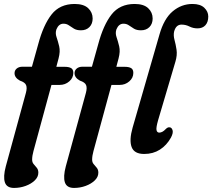

<svg xmlns="http://www.w3.org/2000/svg" viewBox="-34 -748 1044 944"><path d="M37.5 -388Q37.5 -402 48.2 -411Q59 -420 77 -420H123L154 -531Q179 -625 219.5 -676.8Q260 -728.5 333 -728.5Q377.5 -728.5 399.5 -707.8Q421.5 -687 421.5 -657Q421.5 -631 405.8 -615Q390 -599 364 -599Q343 -599 329.8 -607Q316.5 -615 305 -623.2Q293.5 -631.5 278 -631.5Q255 -631.5 243.5 -604Q237 -585.5 244 -565.5Q251 -545.5 257 -520.2Q263 -495 254 -461L243 -419.5H284.5Q304.5 -419.5 315.5 -413.2Q326.5 -407 326.5 -389.5Q326.5 -365 306.5 -347.8Q286.5 -330.5 259.5 -330.5H219L130.5 -5Q124 18.5 124 36.5Q124 50.5 131.8 59.2Q139.5 68 147 77.2Q154.5 86.5 154.5 101Q154.5 122 137 139Q119.5 156 92.2 166Q65 176 35 176Q-1 176 -10 148.5Q-19 121 -5.5 70L93.5 -292Q100 -316 94.2 -329.8Q88.5 -343.5 64 -351.5Q37.5 -366 37.5 -388ZM332.5 -388Q332.5 -402 343.2 -411Q354 -420 372 -420H418L449 -531Q474 -625 514.5 -676.8Q555 -728.5 628 -728.5Q672.5 -728.5 694.5 -707.8Q716.5 -687 716.5 -657Q716.5 -631 700.8 -615Q685 -599 659 -599Q638 -599 624.8 -607Q611.5 -615 600 -623.2Q588.5 -631.5 573 -631.5Q550 -631.5 538.5 -604Q532 -585.5 539 -565.5Q546 -545.5 552 -520.2Q558 -495 549 -461L538 -419.5H579.5Q599.5 -419.5 610.5 -413.2Q621.5 -407 621.5 -389.5Q621.5 -365 601.5 -347.8Q581.5 -330.5 554.5 -330.5H514L425.5 -5Q419 18.5 419 36.5Q419 50.5 426.8 59.2Q434.5 68 442 77.2Q449.5 86.5 449.5 101Q449.5 122 432 139Q414.5 156 387.2 166Q360 176 330 176Q294 176 285 148.5Q276 121 289.5 70L388.5 -292Q395 -316 389.2 -329.8Q383.5 -343.5 359 -351.5Q332.5 -366 332.5 -388ZM912.5 -728.5Q951 -728.5 970.5 -709.8Q990 -691 990 -667Q990 -639.5 976 -624Q962 -608.5 937 -608.5Q915.5 -608.5 897.2 -617.8Q879 -627 858.5 -627Q831 -627 822 -592.5Q818 -573.5 824 -551.8Q830 -530 834 -503.5Q838 -477 828.5 -445L743.5 -157.5Q733 -121 735.5 -108.5Q738 -96 749 -96Q756 -96 763.8 -99.8Q771.5 -103.5 782 -114.5Q791 -123.5 800.5 -122Q810.5 -121 814.5 -107.5Q818.5 -94 806.5 -71.5Q785.5 -33.5 752 -12.2Q718.5 9 675 9Q626 9 613.2 -25Q600.5 -59 618 -120.5L750 -578Q772 -656 815 -692.2Q858 -728.5 912.5 -728.5Z"/></svg>

Font: Fraunces 144pt S100 SemiBold
Style: Italic
Weight: 600
Italic angle: -16°
Version: Version 1.000; ttfautohint (v1.8.3)